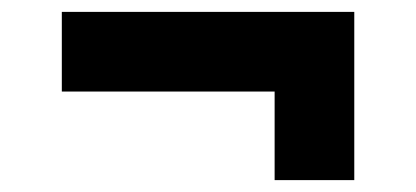

<svg xmlns="http://www.w3.org/2000/svg" viewBox="-20 -445 700 323"><path d="M576 -142H442V-291H84V-425H576Z"/></svg>

Font: Wix Madefor Display ExtraBold
Style: Regular
Weight: 800
Designer: Dalton Maag Ltd
Foundry: Dalton Maag Ltd
Version: Version 3.100